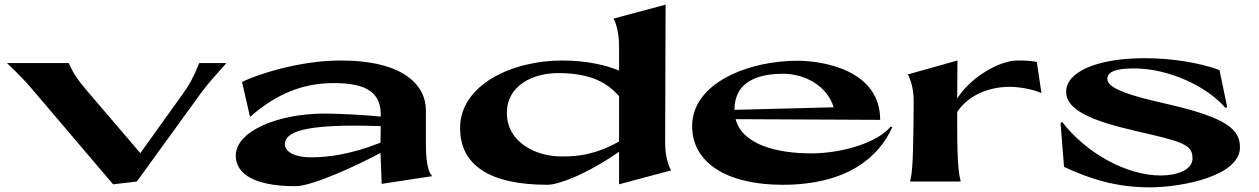

<svg xmlns="http://www.w3.org/2000/svg" viewBox="-20 -780 5408 825"><path d="M568 0 842 -378C870 -417 910 -461 953 -509H836C813 -451 794 -416 765 -376L583 -122L347 -398C314 -437 295 -465 275 -509H10C60 -461 92 -428 118 -397L466 12Z M1620 10 1837 -23V-25C1829 -29 1810 -58 1810 -159V-306C1810 -414 1714 -520 1444 -520C1262 -520 1081 -458 1020 -428L1054 -279H1056C1171 -380 1287 -423 1413 -423C1559 -423 1616 -380 1616 -287V-279C1549 -286 1438 -292 1375 -292C1173 -292 993 -216 993 -111C993 -48 1047 20 1250 20C1321 20 1511 -67 1615 -123C1616 -82 1619 -36 1620 10ZM1204 -159C1204 -211 1277 -250 1616 -238L1615 -167C1489 -117 1391 -104 1317 -104C1236 -104 1204 -134 1204 -159Z M2838 -166 2840 -760 2616 -700C2619 -698 2640 -654 2640 -582V-477C2585 -499 2505 -520 2395 -520C2181 -520 1957 -416 1957 -230C1957 -72 2081 14 2333 14C2376 14 2495 -27 2640 -128V12L2864 -48C2861 -50 2838 -94 2838 -166ZM2158 -295C2158 -414 2272 -466 2378 -466C2526 -466 2592 -420 2640 -367V-172C2519 -103 2424 -108 2389 -108C2288 -108 2158 -165 2158 -295Z M3345 -463C3436 -463 3534 -413 3562 -319L3136 -308C3136 -446 3266 -463 3345 -463ZM2954 -238C2954 -82 3101 14 3343 14C3623 14 3759 -108 3814 -234L3807 -236C3753 -169 3602 -121 3465 -121C3320 -121 3169 -158 3141 -268L3762 -265C3762 -478 3519 -519 3405 -519C3199 -519 2954 -425 2954 -238Z M3890 0H4108C4103 -25 4093 -51 4093 -231V-299C4150 -385 4254 -407 4317 -407C4355 -407 4415 -398 4455 -380L4435 -514C4409 -519 4388 -520 4352 -520C4274 -520 4152 -449 4093 -357L4094 -520L3880 -460C3883 -458 3907 -414 3906 -342L3905 -231C3903 -57 3897 -25 3890 0Z M4920 25C5060 25 5308 -24 5308 -147C5308 -223 5253 -273 5004 -331L4940 -346C4796 -380 4738 -409 4738 -441C4738 -468 4766 -486 4852 -486C5004 -486 5167 -408 5246 -316L5253 -320L5220 -479C5128 -513 5006 -530 4899 -530C4689 -530 4561 -469 4561 -386C4561 -307 4670 -261 4861 -217L4930 -201C5079 -166 5104 -149 5104 -99C5104 -50 5038 -26 4967 -26C4821 -26 4647 -122 4544 -256L4537 -252L4552 -63C4665 -10 4778 25 4920 25Z"/></svg>

Font: Coconat
Style: Bold
Weight: 900
Width: 8
Designer: Sara Lavazza
Foundry: Collletttivo
Version: Version 1.000;Glyphs 3.2 (3217)